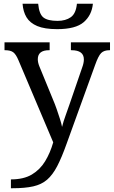

<svg xmlns="http://www.w3.org/2000/svg" viewBox="-20 -761 605 1021"><path d="M284 -606Q217 -606 178 -622.5Q139 -639 121 -669Q103 -699 100 -741H183Q188 -686 211 -668Q234 -650 286 -650Q329 -650 356.5 -669.5Q384 -689 389 -741H474Q468 -680 425 -643Q382 -606 284 -606ZM38 193Q106 193 149.5 167Q193 141 220 96.5Q247 52 263 -4L78 -441Q65 -472 50.5 -483Q36 -494 7 -494H4V-536H244V-494H241Q181 -494 181 -446Q181 -429 189 -409L262 -231Q272 -208 281.5 -180.5Q291 -153 299 -128Q307 -103 310 -86Q317 -115 328.5 -146Q340 -177 350 -207L417 -402Q426 -426 426 -445Q426 -494 360 -494H357V-536H565V-494H562Q533 -494 518 -479Q503 -464 486 -416L334 4Q308 77 284 123Q260 169 230.5 194.5Q201 220 157 230Q113 240 47 240H38Z"/></svg>

Font: NotoSerif-Regular
Style: Regular
Weight: 400
Designer: Monotype Design Team
Foundry: Monotype Imaging Inc.
Version: Version 2.007; ttfautohint (v1.8) -l 8 -r 50 -G 200 -x 14 -D